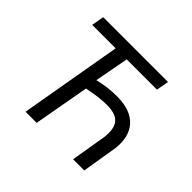

<svg xmlns="http://www.w3.org/2000/svg" viewBox="-163 -916 1121 1121"><g transform="rotate(45 397.0 -355.5)"><path d="M623 -633.8H373L333.5 -422.4Q409.7 -442.4 492.2 -441.4Q601.1 -439.5 652.6 -382.1Q704.1 -324.7 692.9 -222.2L656.2 0H564L601.1 -222.7Q605 -256.3 601.1 -282.7Q595.2 -322.3 568.1 -342.5Q541 -362.8 488.8 -364.3Q420.4 -365.7 325.2 -345.2L263.2 0H171.4L281.7 -633.8H87.9L101.6 -710.9H636.7Z"/></g></svg>

Font: Roboto
Style: Italic
Weight: 400
Italic angle: -12°
Designer: Google
Version: Version 2.134; 2016; ttfautohint (v1.6)